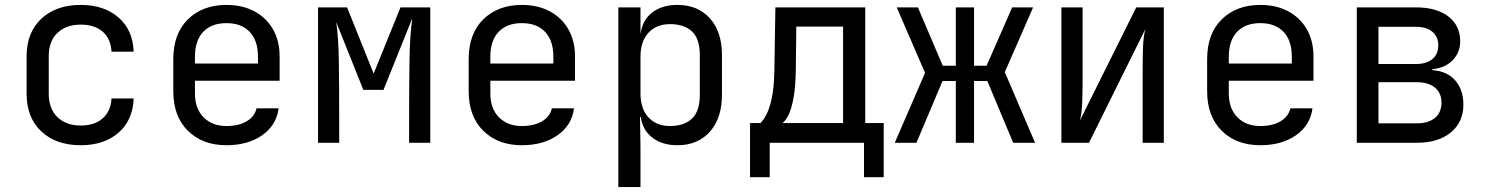

<svg xmlns="http://www.w3.org/2000/svg" viewBox="-20 -580 6040 780"><path d="M308 10Q208 10 148 -46Q88 -102 88 -200V-350Q88 -448 148 -504Q208 -560 308 -560Q403 -560 461.5 -509Q520 -458 523 -370H433Q430 -423 397 -451.5Q364 -480 308 -480Q249 -480 213.5 -446.5Q178 -413 178 -351V-200Q178 -138 213.5 -104Q249 -70 308 -70Q364 -70 397 -99Q430 -128 433 -180H523Q520 -92 461.5 -41Q403 10 308 10Z M900 10Q803 10 743.5 -48.5Q684 -107 684 -210V-340Q684 -443 743.5 -501.5Q803 -560 900 -560Q965 -560 1013.5 -534Q1062 -508 1089 -461Q1116 -414 1116 -350V-252H772V-200Q772 -139 807 -103.5Q842 -68 900 -68Q950 -68 982.5 -87.5Q1015 -107 1022 -140H1112Q1103 -71 1045 -30.5Q987 10 900 10ZM772 -322H1028V-350Q1028 -415 994.5 -450.5Q961 -486 900 -486Q839 -486 805.5 -450.5Q772 -415 772 -350Z M1272 0V-550H1390L1498 -281L1607 -550H1728V0H1642V-85Q1642 -228 1643.5 -332Q1645 -436 1655 -506L1538 -215H1456L1346 -490Q1355 -428 1356.5 -332Q1358 -236 1358 -85V0Z M2100 10Q2003 10 1943.5 -48.5Q1884 -107 1884 -210V-340Q1884 -443 1943.5 -501.5Q2003 -560 2100 -560Q2165 -560 2213.5 -534Q2262 -508 2289 -461Q2316 -414 2316 -350V-252H1972V-200Q1972 -139 2007 -103.5Q2042 -68 2100 -68Q2150 -68 2182.5 -87.5Q2215 -107 2222 -140H2312Q2303 -71 2245 -30.5Q2187 10 2100 10ZM1972 -322H2228V-350Q2228 -415 2194.5 -450.5Q2161 -486 2100 -486Q2039 -486 2005.5 -450.5Q1972 -415 1972 -350Z M2492 180V-550H2582V-445H2583Q2590 -499 2630 -529.5Q2670 -560 2732 -560Q2815 -560 2864 -505.5Q2913 -451 2913 -356V-195Q2913 -100 2864 -45Q2815 10 2732 10Q2670 10 2630 -21Q2590 -52 2583 -105H2580L2582 20V180ZM2702 -68Q2759 -68 2791 -98Q2823 -128 2823 -195V-355Q2823 -423 2791 -452.5Q2759 -482 2702 -482Q2647 -482 2614.5 -447Q2582 -412 2582 -350V-200Q2582 -138 2614.5 -103Q2647 -68 2702 -68Z M3027 140V-80H3069Q3082 -92 3094.5 -116.5Q3107 -141 3116 -185Q3125 -229 3126 -301L3130 -550H3495V-80H3570V140H3490V0H3107V140ZM3159 -80H3405V-472H3215L3213 -299Q3212 -228 3204 -184Q3196 -140 3184.5 -115.5Q3173 -91 3159 -80Z M3615 0 3738 -284 3623 -550H3709L3810 -313H3863V-550H3937V-313H3988L4092 -550H4177L4062 -287L4185 0H4096L3991 -251H3937V0H3863V-251H3809L3703 0Z M4292 0V-550H4378V-254Q4378 -211 4376.5 -165Q4375 -119 4367 -90L4596 -550H4708V0H4622V-297Q4622 -341 4623.5 -387Q4625 -433 4633 -462L4404 0Z M5100 10Q5003 10 4943.5 -48.5Q4884 -107 4884 -210V-340Q4884 -443 4943.5 -501.5Q5003 -560 5100 -560Q5165 -560 5213.5 -534Q5262 -508 5289 -461Q5316 -414 5316 -350V-252H4972V-200Q4972 -139 5007 -103.5Q5042 -68 5100 -68Q5150 -68 5182.5 -87.5Q5215 -107 5222 -140H5312Q5303 -71 5245 -30.5Q5187 10 5100 10ZM4972 -322H5228V-350Q5228 -415 5194.5 -450.5Q5161 -486 5100 -486Q5039 -486 5005.5 -450.5Q4972 -415 4972 -350Z M5492 0V-550H5733Q5816 -550 5864 -513Q5912 -476 5912 -412Q5912 -366 5880.5 -334.5Q5849 -303 5799 -299V-295Q5859 -291 5892 -253Q5925 -215 5925 -155Q5925 -84 5874 -42Q5823 0 5736 0ZM5580 -320H5733Q5775 -320 5799 -340Q5823 -360 5823 -396Q5823 -431 5799 -451Q5775 -471 5733 -471H5580ZM5580 -79H5736Q5783 -79 5809.5 -101Q5836 -123 5836 -163Q5836 -202 5809.5 -224Q5783 -246 5736 -246H5580Z"/></svg>

Font: JetBrainsMonoNL NFM
Style: Regular
Weight: 400
Monospace: yes
Designer: Philipp Nurullin, Konstantin Bulenkov
Foundry: JetBrains
Version: Version 2.304; ttfautohint (v1.8.4.7-5d5b);Nerd Fonts 3.3.0